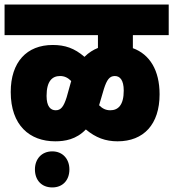

<svg xmlns="http://www.w3.org/2000/svg" viewBox="-20 -642 759 841"><path d="M0 -488H409V-432C389 -424 369 -412 350 -393C306 -431 265 -445 211 -445C97 -445 27 -370 27 -239C27 -93 110 -23 222 -23C264 -23 314 -31 356 -75C399 -39 442 -23 495 -23C609 -23 679 -97 679 -229C679 -334 636 -404 562 -431V-488H719V-622H0ZM184 -222C184 -287 209 -309 243 -309C262 -309 277 -302 292 -287L291 -284L272 -216C259 -175 247 -159 224 -159C201 -159 184 -176 184 -222ZM415 -184 435 -252C448 -293 460 -309 483 -309C505 -309 522 -292 522 -245C522 -181 497 -159 463 -159C444 -159 429 -166 414 -181ZM133 100C133 147 162 179 209 179C255 179 284 147 284 100C284 55 255 21 209 21C162 21 133 55 133 100Z"/></svg>

Font: Noto Sans Condensed Black
Style: Regular
Weight: 900
Width: 3
Designer: Monotype Design Team
Foundry: Monotype Imaging Inc.
Version: Version 2.013